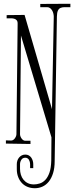

<svg xmlns="http://www.w3.org/2000/svg" viewBox="-20 -743 392 1015"><path d="M269 108.9Q269 145 260.7 171.9Q252.4 198.7 238.3 216.6Q224.1 234.4 205.1 243.2Q186 252 164.1 252Q143.6 252 126.2 245.1Q108.9 238.3 96.2 225.1Q83.5 211.9 76.2 193.1Q68.8 174.3 68.8 150.9V125Q68.8 115.2 71.8 106.2Q74.7 97.2 80.6 90.1Q86.4 83 94.7 78.6Q103 74.2 113.8 74.2Q124.5 74.2 132.3 78.6Q140.1 83 145.3 90.3Q150.4 97.7 153.1 106.7Q155.8 115.7 155.8 125V146H139.2V125Q139.2 119.1 137.7 113.3Q136.2 107.4 133.3 102.3Q130.4 97.2 125.5 94Q120.6 90.8 113.8 90.8Q99.6 90.8 92.8 101.8Q85.9 112.8 85.9 125V149.9Q85.9 165.5 90.3 180.4Q94.7 195.3 104 206.8Q113.3 218.3 127 225.1Q140.6 231.9 159.2 231.9Q174.3 231.9 190.4 226.8Q206.5 221.7 219.7 207.8Q232.9 193.8 241.5 169.4Q250 145 251 106L252 -17.1L90.8 -555.2L85.9 -33.2Q85.9 -27.8 88.1 -22Q90.3 -16.1 93.8 -11.2Q97.2 -6.3 101.8 -2.9Q106.4 0.5 111.8 1H141.1V18.1L11.2 16.1V-1L39.1 0Q44.9 0 50 -3.4Q55.2 -6.8 58.8 -12Q62.5 -17.1 64.7 -22.9Q66.9 -28.8 66.9 -34.2L73.2 -616.2Q73.7 -629.4 68.4 -635.7Q63 -642.1 54.4 -644.3Q45.9 -646.5 35.4 -646.2Q24.9 -646 15.1 -646V-663.1L109.9 -664.1L254.9 -166L264.2 -654.8Q264.2 -662.1 262.2 -670.9Q260.3 -679.7 255.9 -687.3Q251.5 -694.8 244.9 -700Q238.3 -705.1 229 -705.1H192.9V-722.2L352.1 -723.1V-705.1Q335 -705.1 322 -705.1Q309.1 -705.1 300 -701.2Q291 -697.3 286.1 -686.8Q281.2 -676.3 280.8 -655.8Z"/></svg>

Font: Bigelow Rules
Style: Regular
Weight: 400
Designer: Astigmatic (AOETI)
Foundry: Astigmatic (AOETI)
Version: Version 1.001